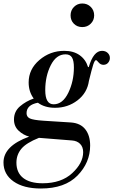

<svg xmlns="http://www.w3.org/2000/svg" viewBox="-76 -753 649 1099"><path d="M239 -136Q180 -136 141 -165Q76 -153 76 -105Q76 -84 95 -75Q114 -66 172 -62L330 -52Q385 -48 412.5 -12.5Q440 23 440 80Q440 178 367.5 252Q295 326 158 326Q59 326 1.5 285.5Q-56 245 -56 177Q-56 82 91 29Q57 20 30.5 -5Q4 -30 4 -69Q4 -115 38.5 -144.5Q73 -174 117 -189Q88 -228 88 -281Q88 -357 149.5 -409.5Q211 -462 292 -462Q345 -462 380 -437Q415 -412 428 -369H432Q459 -462 508 -462Q528 -462 540.5 -450Q553 -438 553 -421Q553 -406 543 -394Q533 -382 516 -382Q500 -382 488.5 -395.5Q477 -409 474 -409Q466 -409 457.5 -382.5Q449 -356 433 -290Q423 -221 367.5 -178.5Q312 -136 239 -136ZM336 51 147 36Q74 65 46 99Q18 133 18 178Q18 235 56.5 265.5Q95 296 168 296Q275 296 337.5 238Q400 180 400 118Q400 88 382.5 70.5Q365 53 336 51ZM231 -156Q283 -156 315 -222Q347 -288 347 -367Q347 -406 336 -424Q325 -442 299 -442Q246 -442 214.5 -379.5Q183 -317 183 -237Q183 -156 231 -156ZM395 -733Q424 -733 443.5 -713.5Q463 -694 463 -665Q463 -637 443.5 -617.5Q424 -598 395 -598Q366 -598 347 -617Q328 -636 328 -665Q328 -694 347.5 -713.5Q367 -733 395 -733Z"/></svg>

Font: Libre Bodoni
Style: Italic
Weight: 400
Italic angle: -13°
Designer: Pablo Impallari, Rodrigo Fuenzalida
Foundry: Pablo Impallari, Rodrigo Fuenzalida
Version: Version 1.001